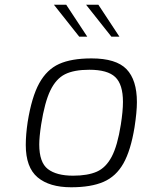

<svg xmlns="http://www.w3.org/2000/svg" viewBox="-20 -786 604 812"><path d="M89 -173Q89 -216 97 -270Q114 -376 146 -434Q178 -492 230 -515.5Q282 -539 367 -539Q471 -539 515 -493.5Q559 -448 559 -354Q559 -313 549 -248Q533 -150 502 -95Q471 -40 418 -17Q365 6 281 6Q189 6 139 -36Q89 -78 89 -173ZM491 -259Q500 -316 500 -355Q500 -429 467.5 -460Q435 -491 358 -491Q293 -491 255 -472Q217 -453 193 -403.5Q169 -354 154 -259Q146 -206 146 -175Q146 -99 182.5 -71Q219 -43 289 -43Q351 -43 389.5 -60Q428 -77 452.5 -123.5Q477 -170 491 -259ZM208 -766H260L349 -631H315ZM344 -766H396L485 -631H451Z"/></svg>

Font: Exo Light
Style: Italic
Weight: 300
Italic angle: -9°
Designer: Natanael Gama
Foundry: Natanael Gama
Version: Version 1.500; ttfautohint (v1.6)